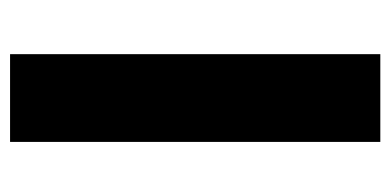

<svg xmlns="http://www.w3.org/2000/svg" viewBox="-222 -570 794 391"><g transform="rotate(90 175.5 -375.0)"><path d="M90.8 2V-752H269.5V2Z"/></g></svg>

Font: Gen Shin Gothic Heavy
Style: Bold
Weight: 900
Designer: [Source Han Sans]
Ryoko NISHIZUKA  (kana & ideographs); Paul D. Hunt (Latin, Greek & Cyrillic); Wenlong ZHANG  (bopomofo
Version: Version 1.002.20150607